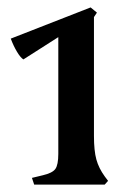

<svg xmlns="http://www.w3.org/2000/svg" viewBox="-20 -497 354 517"><path d="M271 -10 262 0H72L66 -18L95 -25Q121 -31 129 -42Q137 -53 137 -83V-397L43 -337Q35 -342 25.5 -358Q16 -374 9 -393L224 -477L241 -463L233 -451V-131Q233 -91 239.5 -67.5Q246 -44 262 -22Z"/></svg>

Font: Katibeh
Style: Regular
Weight: 400
Designer: Arabic design by Kourosh Beigpour, Latin design by Eduardo Tunni, engineering by Lasse Fister
Version: Version 1.0010g